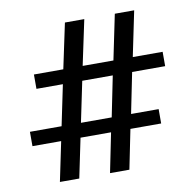

<svg xmlns="http://www.w3.org/2000/svg" viewBox="-77 -753 839 830"><g transform="rotate(-10 343.0 -337.5)"><path d="M120 0 156 -173H30V-236H169L206 -414H90V-477H219L261 -675H346L304 -477H439L480 -675H565L524 -477H655V-414H510L474 -236H595V-173H460L425 0H340L375 -173H241L205 0ZM254 -236H389L425 -414H291Z"/></g></svg>

Font: El Messiri SemiBold
Style: Regular
Weight: 600
Designer: Mohamed Gaber
Foundry: Kief Type Foundry
Version: Version 2.020; ttfautohint (v1.8.3)